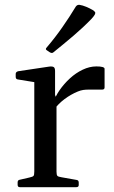

<svg xmlns="http://www.w3.org/2000/svg" viewBox="-20 -775 474 795"><path d="M202 -559Q196 -553 187 -558L175 -566Q166 -571 173 -578Q208 -619 238 -662Q268 -705 294 -748Q300 -756 309 -755Q322 -753 336.5 -747Q351 -741 363 -734Q371 -729 373.5 -725Q376 -721 372.5 -714.5Q369 -708 358 -696Q323 -660 283 -626Q243 -592 202 -559ZM122 0V-316H214V0ZM413 -413Q413 -404 403 -404H347Q335 -404 324.5 -402.5Q314 -401 302 -396Q273 -384 247 -364.5Q221 -345 204 -321L201 -350Q209 -376 227 -402Q245 -428 269.5 -450.5Q294 -473 322.5 -486.5Q351 -500 379 -500Q413 -500 413 -490ZM62 0Q53 0 53 -10V-20Q53 -30 63 -31L102 -40Q116 -43 119 -47Q122 -51 122 -65V-180H214V-64Q214 -51 217.5 -47Q221 -43 235 -41L297 -30Q306 -29 306 -19V-9Q306 0 296 0ZM122 -316V-462L140 -432L54 -446Q45 -447 45 -457V-469Q45 -477 55 -480L182 -499Q196 -501 202 -497.5Q208 -494 208 -481V-382L214 -365V-316Z"/></svg>

Font: Hahmlet
Style: Regular
Weight: 400
Designer: Minjoo Ham & Mark Frömberg
Foundry: hypertype
Version: Version 1.001; ttfautohint (v1.8.3)